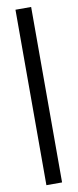

<svg xmlns="http://www.w3.org/2000/svg" viewBox="-93 -854 357 884"><g transform="rotate(-10 85.5 -412.0)"><path d="M48.8 -1.5V-821.8H122.1V-1.5Z"/></g></svg>

Font: Gap Sans
Style: Regular
Weight: 400
Designer: Alexandre Liziard and Étienne Ozeray
Foundry: Interstices.io
Version: Version 1.6.1 - December 3. 2014